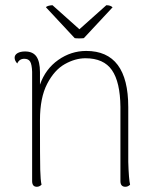

<svg xmlns="http://www.w3.org/2000/svg" viewBox="-20 -707 602 735"><path d="M478 0Q470 8 460 8Q441 8 441 -14V-298Q440 -393 408.5 -438.5Q377 -484 307 -484Q268 -484 228 -461.5Q188 -439 160.5 -386Q133 -333 133 -247Q133 -97 134 -57Q135 -17 139 0Q131 8 121 8Q103 8 103 -14V-432Q102 -460 95.5 -471Q89 -482 73 -482Q54 -482 46 -464Q36 -475 36 -486Q36 -497 47 -503.5Q58 -510 76 -510Q106 -510 119.5 -490.5Q133 -471 133 -431V-383Q154 -443 203 -477.5Q252 -512 310 -512Q471 -512 471 -297V-87Q473 -21 478 0ZM284 -595 387 -687Q403 -687 411 -679L301 -561Q295 -560 283 -560Q272 -560 266 -561L156 -679Q158 -683 166.5 -685Q175 -687 181 -687Z"/></svg>

Font: Arima Madurai Thin
Style: Regular
Weight: 250
Designer: Joana Correia and Natanael Gama
Foundry: NDISCOVER
Version: Version 1.019; ttfautohint (v1.5) -l 7 -r 28 -G 50 -x 13 -D 